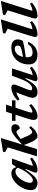

<svg xmlns="http://www.w3.org/2000/svg" viewBox="1569 -2353 796 3974"><g transform="rotate(-90 1967.0 -366.0)"><path d="M388.5 -60.5 457.5 -236H443Q392.5 -157 353 -107.8Q313.5 -58.5 281.2 -32.5Q249 -6.5 219.8 2.8Q190.5 12 160.5 12Q102.5 12 60.5 -21.5Q18.5 -55 18.5 -122.5Q18.5 -174.5 37 -231Q55.5 -287.5 88.8 -340.2Q122 -393 166.2 -435.5Q210.5 -478 261.8 -503.2Q313 -528.5 368 -528.5Q463 -528.5 496 -427.5L558.5 -516H671.5L519 -86.5Q554.5 -89.5 591 -102.2Q627.5 -115 669 -142L694 -102Q612.5 -33.5 550.8 -10.8Q489 12 445 12Q400 12 386.2 -4.2Q372.5 -20.5 388.5 -60.5ZM170 -141Q170 -112 185.8 -98Q201.5 -84 229.5 -84Q255.5 -84 288.5 -109.2Q321.5 -134.5 355.8 -175.8Q390 -217 419.8 -266.5Q449.5 -316 468.5 -364.5L482.5 -399Q466 -425 446 -434.8Q426 -444.5 402.5 -444.5Q368 -444.5 334.2 -423.8Q300.5 -403 271 -369Q241.5 -335 218.8 -294.5Q196 -254 183 -213.8Q170 -173.5 170 -141Z M1096.5 -744 963 -307Q1036.5 -376.5 1086.8 -420Q1137 -463.5 1172.5 -487Q1208 -510.5 1236.2 -519.5Q1264.5 -528.5 1294 -528.5Q1339 -528.5 1360.8 -506.5Q1382.5 -484.5 1382.5 -452.5Q1382.5 -418.5 1368 -396.5Q1353.5 -374.5 1333 -364Q1312.5 -353.5 1295 -353.5Q1292 -353.5 1283.5 -365.8Q1275 -378 1265 -391Q1255 -403.5 1245 -413.2Q1235 -423 1226 -423Q1213.5 -423 1197.5 -416.8Q1181.5 -410.5 1153.8 -392.2Q1126 -374 1077.5 -337.5Q1118 -239 1143.5 -186.8Q1169 -134.5 1186.8 -115.2Q1204.5 -96 1222 -96Q1237.5 -96 1258.2 -110.8Q1279 -125.5 1313 -159.5L1343 -125Q1280 -50 1228 -19Q1176 12 1138 12Q1107.5 12 1080.5 -11.5Q1053.5 -35 1023 -96.2Q992.5 -157.5 952 -270.5L869.5 0H718L904 -605.5Q895 -610 876.5 -619.8Q858 -629.5 838 -640.2Q818 -651 803.5 -658.5L814 -702L1070.5 -744Z M1649 -214.5Q1634.5 -170.5 1629.2 -148.2Q1624 -126 1624 -116Q1624 -102.5 1629.5 -98.2Q1635 -94 1646 -94Q1662.5 -94 1690 -105.8Q1717.5 -117.5 1771 -159L1801.5 -119Q1743 -64.5 1696.5 -36.2Q1650 -8 1613.5 2Q1577 12 1549 12Q1471 12 1471 -68.5Q1471 -89.5 1477.8 -120.2Q1484.5 -151 1500 -198.5L1579 -443.5H1452.5L1453.5 -516H1602L1641.5 -638.5H1789L1748.5 -516H1878V-443.5H1724.5Z M2280.5 -61.5 2340 -234H2323Q2278 -154.5 2242.8 -105.8Q2207.5 -57 2176.5 -31.5Q2145.5 -6 2114.2 3Q2083 12 2046.5 12Q1987 12 1958.5 -16.5Q1930 -45 1930 -88.5Q1930 -109.5 1937.2 -140.8Q1944.5 -172 1966 -228L2041.5 -425Q1975.5 -413.5 1900 -358L1871 -398Q1953 -473.5 2019.8 -501Q2086.5 -528.5 2137 -528.5Q2186.5 -528.5 2199.2 -502Q2212 -475.5 2191 -420L2105.5 -202.5Q2094.5 -173.5 2089.8 -156.2Q2085 -139 2085 -128Q2085 -98 2124 -98Q2150 -98 2182 -117.5Q2214 -137 2250.2 -191.5Q2286.5 -246 2324.5 -351L2387 -516H2539.5L2399.5 -88Q2433.5 -91.5 2469.8 -105.2Q2506 -119 2547.5 -145L2573 -103.5Q2490.5 -35.5 2428 -11.8Q2365.5 12 2328.5 12Q2292.5 12 2279.5 -5.2Q2266.5 -22.5 2280.5 -61.5Z M3091 -183Q3039.5 -73.5 2970.5 -30.8Q2901.5 12 2818.5 12Q2718.5 12 2669.5 -34.8Q2620.5 -81.5 2620.5 -171Q2620.5 -245 2644.5 -310Q2668.5 -375 2714 -424Q2759.5 -473 2824 -500.8Q2888.5 -528.5 2969 -528.5Q3061 -528.5 3099.8 -491Q3138.5 -453.5 3138.5 -400.5Q3138.5 -374.5 3131.2 -346.2Q3124 -318 3109 -291Q3025 -269.5 2937.2 -254.8Q2849.5 -240 2769.5 -231.5Q2769 -220.5 2769 -209Q2769 -141 2792.2 -115.5Q2815.5 -90 2872.5 -90Q2921 -90 2962.5 -111.2Q3004 -132.5 3038.5 -183ZM2946.5 -459Q2890 -459 2841.5 -415Q2793 -371 2776.5 -286Q2861.5 -301.5 2909.2 -313.8Q2957 -326 2978.5 -337.8Q3000 -349.5 3005.2 -364Q3010.5 -378.5 3010.5 -399Q3010.5 -426.5 2994.5 -442.8Q2978.5 -459 2946.5 -459Z M3359 -605.5Q3350 -610 3331.8 -619.8Q3313.5 -629.5 3293.2 -640.2Q3273 -651 3259 -658.5L3269.5 -702L3526 -744H3552L3347 -93Q3383.5 -95.5 3419.5 -107.5Q3455.5 -119.5 3494 -143.5L3519.5 -101.5Q3432 -33.5 3367.8 -10.8Q3303.5 12 3250.5 12Q3207.5 12 3194 -11.2Q3180.5 -34.5 3199 -94Z M3741 -605.5Q3732 -610 3713.8 -619.8Q3695.5 -629.5 3675.2 -640.2Q3655 -651 3641 -658.5L3651.5 -702L3908 -744H3934L3729 -93Q3765.5 -95.5 3801.5 -107.5Q3837.5 -119.5 3876 -143.5L3901.5 -101.5Q3814 -33.5 3749.8 -10.8Q3685.5 12 3632.5 12Q3589.5 12 3576 -11.2Q3562.5 -34.5 3581 -94Z"/></g></svg>

Font: Newsreader 6pt SemiBold
Style: Italic
Weight: 600
Italic angle: -17°
Designer: Hugues Gentile
Foundry: Production Type
Version: Version 1.003; ttfautohint (v1.8.3)